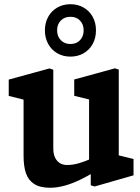

<svg xmlns="http://www.w3.org/2000/svg" viewBox="-20 -872 660 904"><path d="M91 -138.5V-434.2L123.1 -394.9L21.1 -420.4V-497.3L212.8 -549.8L230.9 -543.8V-173Q230.9 -147 239.5 -129.5Q248.2 -112 262.7 -103.5Q277.2 -95.1 295.1 -95.1Q321.5 -95.1 348.5 -102.6Q375.4 -110.1 407.5 -123.9Q419 -128.6 431.6 -134.3V-66.3Q390.3 -41.3 354.1 -24.1Q317.8 -6.9 283.1 2.5Q248.3 12 215.6 12Q168.2 12 140.7 -5.9Q113.2 -23.8 102.1 -56.5Q91 -89.2 91 -138.5ZM407.3 -84.4 399.4 -97.5V-426L421.1 -398.3L329.5 -420.9V-497.8L521.2 -550.3L539.2 -544.3V-117.9L517.1 -145.9L608.7 -123.4V-46.5L425.7 6L407.3 0.6ZM191.4 -729.1Q191.4 -764.4 206.7 -792.4Q221.9 -820.3 249.4 -836.3Q276.8 -852.2 311.7 -852.2Q346.5 -852.2 374 -836.3Q401.4 -820.3 416.7 -792.4Q431.9 -764.4 431.9 -729.1Q431.9 -693.8 416.7 -665.5Q401.4 -637.3 374 -621.4Q346.5 -605.4 311.7 -605.4Q276.8 -605.4 249.4 -621.4Q221.9 -637.3 206.7 -665.5Q191.4 -693.8 191.4 -729.1ZM373.9 -729.1Q373.9 -757.2 356.8 -775Q339.8 -792.9 311.7 -792.9Q283.2 -792.9 266 -775Q248.9 -757.2 248.9 -729.1Q248.9 -701 266.2 -682.9Q283.6 -664.8 311.7 -664.8Q339.8 -664.8 356.8 -682.9Q373.9 -701 373.9 -729.1Z"/></svg>

Font: Monaspace Xenon Var
Style: Regular
Weight: 400
Designer: Riley Cran and the Lettermatic Team
Version: Version 1.000 (Monaspace Xenon Var)